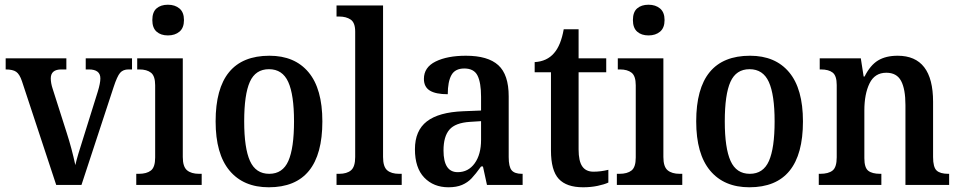

<svg xmlns="http://www.w3.org/2000/svg" viewBox="-20 -783 4063 813"><path d="M73 -439Q63 -469 48.5 -479Q34 -489 4 -489V-536H261V-489H240Q195 -489 195 -451Q195 -431 203 -407L263 -219Q284 -154 299 -84Q307 -120 334 -203L394 -395Q405 -431 405 -451Q405 -489 356 -489H343V-536H539V-489H524Q501 -489 488.5 -474.5Q476 -460 461 -414L325 0H218Z M625 -698Q625 -732 643 -747.5Q661 -763 691 -763Q721 -763 740 -747Q759 -731 759 -698Q759 -665 740 -649Q721 -633 691 -633Q661 -633 643 -649Q625 -665 625 -698ZM557 -47H568Q601 -47 619 -61Q637 -75 637 -116V-422Q637 -461 619.5 -475Q602 -489 570 -489H561V-536H754V-118Q754 -77 772 -62Q790 -47 823 -47H834V0H557Z M893 -269Q893 -547 1121 -547Q1228 -547 1286.5 -477Q1345 -407 1345 -269Q1345 10 1118 10Q1011 10 952 -60.5Q893 -131 893 -269ZM1225 -269Q1225 -382 1200.5 -436Q1176 -490 1119 -490Q1062 -490 1038 -436.5Q1014 -383 1014 -269Q1014 -156 1038.5 -101.5Q1063 -47 1120 -47Q1177 -47 1201 -101.5Q1225 -156 1225 -269Z M1405 -47H1416Q1449 -47 1466.5 -62Q1484 -77 1484 -118V-649Q1484 -687 1465 -700Q1446 -713 1416 -713H1405V-760H1602V-118Q1602 -77 1619.5 -62Q1637 -47 1670 -47H1681V0H1405Z M1737 -151Q1737 -230 1787.5 -269Q1838 -308 1942 -312L2017 -315V-373Q2017 -433 2002 -463Q1987 -493 1946 -493Q1907 -493 1891.5 -465Q1876 -437 1876 -384Q1825 -384 1800 -399.5Q1775 -415 1775 -449Q1775 -498 1824.5 -522.5Q1874 -547 1953 -547Q2046 -547 2090 -507Q2134 -467 2134 -375V-118Q2134 -77 2146.5 -62Q2159 -47 2190 -47H2193V0H2042L2025 -78H2017Q1994 -46 1977 -28Q1960 -10 1936.5 0Q1913 10 1879 10Q1816 10 1776.5 -31Q1737 -72 1737 -151ZM2017 -191V-270L1970 -267Q1908 -263 1883 -234Q1858 -205 1858 -146Q1858 -54 1918 -54Q1963 -54 1990 -91.5Q2017 -129 2017 -191Z M2313 -146V-477H2244V-520Q2296 -523 2326 -558Q2355 -591 2367 -659H2430V-536H2547V-477H2430V-150Q2430 -101 2445.5 -78.5Q2461 -56 2493 -56Q2524 -56 2556 -64V-10Q2539 -2 2510.5 4Q2482 10 2449 10Q2379 10 2346 -25.5Q2313 -61 2313 -146Z M2660 -698Q2660 -732 2678 -747.5Q2696 -763 2726 -763Q2756 -763 2775 -747Q2794 -731 2794 -698Q2794 -665 2775 -649Q2756 -633 2726 -633Q2696 -633 2678 -649Q2660 -665 2660 -698ZM2592 -47H2603Q2636 -47 2654 -61Q2672 -75 2672 -116V-422Q2672 -461 2654.5 -475Q2637 -489 2605 -489H2596V-536H2789V-118Q2789 -77 2807 -62Q2825 -47 2858 -47H2869V0H2592Z M2928 -269Q2928 -547 3156 -547Q3263 -547 3321.5 -477Q3380 -407 3380 -269Q3380 10 3153 10Q3046 10 2987 -60.5Q2928 -131 2928 -269ZM3260 -269Q3260 -382 3235.5 -436Q3211 -490 3154 -490Q3097 -490 3073 -436.5Q3049 -383 3049 -269Q3049 -156 3073.5 -101.5Q3098 -47 3155 -47Q3212 -47 3236 -101.5Q3260 -156 3260 -269Z M3447 -47H3453Q3488 -47 3505.5 -61Q3523 -75 3523 -117V-423Q3523 -462 3506 -475.5Q3489 -489 3456 -489H3451V-536H3625L3637 -459H3641Q3665 -507 3698 -527Q3731 -547 3781 -547Q3931 -547 3931 -352V-118Q3931 -75 3946 -61Q3961 -47 3995 -47H3999V0H3814V-338Q3814 -406 3795.5 -440.5Q3777 -475 3733 -475Q3684 -475 3662 -430Q3640 -385 3640 -315V-113Q3640 -73 3656.5 -60Q3673 -47 3707 -47H3712V0H3447Z"/></svg>

Font: Noto Serif NarrowSemiBold
Style: Regular
Weight: 600
Width: 4
Designer: Monotype Design Team
Foundry: Monotype Imaging Inc.
Version: Version 1.001